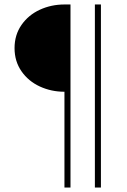

<svg xmlns="http://www.w3.org/2000/svg" viewBox="-20 -717 568 858"><path d="M45 -502Q45 -561 76 -605.5Q107 -650 158 -673.5Q209 -697 268 -697H295V121H268V-307Q209 -307 158 -330.5Q107 -354 76 -398.5Q45 -443 45 -502ZM404 -697H431V121H404Z"/></svg>

Font: Hanken Grotesk ExtraLight
Style: Regular
Weight: 200
Designer: Alfredo Marco Pradil
Foundry: Hanken Design Co.
Version: Version 3.014